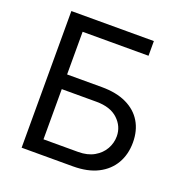

<svg xmlns="http://www.w3.org/2000/svg" viewBox="-130 -843 919 960"><g transform="rotate(20 329.5 -363.5)"><path d="M87.9 0V-727.1H526.9V-648.9H176.3V-421.9H360.8Q439 -421.9 492.7 -396.2Q546.4 -370.6 574.2 -324.2Q602.1 -277.8 602.1 -214.4Q602.1 -151.4 574.2 -103Q546.4 -54.7 492.7 -27.3Q439 0 360.8 0ZM176.3 -76.7H360.8Q410.6 -76.7 445.3 -96.7Q480 -116.7 497.8 -148.4Q515.6 -180.2 515.6 -215.8Q515.6 -268.1 475.6 -305.9Q435.5 -343.8 360.8 -343.8H176.3Z"/></g></svg>

Font: Sahel VF Regular
Style: Regular
Weight: 400
Foundry: Saber Rastikerdar (saber.rastikerdar@gmail.com)
Version: Version 3.4.0